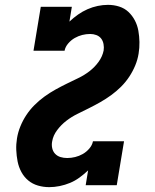

<svg xmlns="http://www.w3.org/2000/svg" viewBox="-20 -763 640 791"><path d="M183 8Q159 8 136.5 1.5Q114 -5 96.5 -19.5Q79 -34 68 -54.5Q57 -75 52.5 -98Q48 -121 47 -145Q46 -169 50 -193Q54 -218 64 -242.5Q74 -267 88.5 -289Q103 -311 122 -330Q141 -349 163 -365Q185 -381 208.5 -394Q232 -407 255.5 -418.5Q279 -430 303 -441.5Q327 -453 348.5 -469.5Q370 -486 386 -508Q402 -530 407 -555Q409 -568 406.5 -581.5Q404 -595 396.5 -604.5Q389 -614 377 -618.5Q365 -623 352 -623Q335 -623 319 -619Q303 -615 288 -606.5Q273 -598 261 -584Q249 -570 246 -554H118L148 -735H276L266 -674Q283 -690 301.5 -703Q320 -716 340.5 -725Q361 -734 382.5 -738.5Q404 -743 425 -743Q449 -743 471 -736Q493 -729 509 -714Q525 -699 535.5 -679Q546 -659 550 -636.5Q554 -614 554.5 -590Q555 -566 551 -542Q547 -517 537 -493Q527 -469 512.5 -447Q498 -425 479 -406Q460 -387 438 -371Q416 -355 393 -342Q370 -329 346 -317Q322 -305 298.5 -293.5Q275 -282 253.5 -265.5Q232 -249 215.5 -227Q199 -205 195 -181Q192 -167 195 -153Q198 -139 207 -129.5Q216 -120 229 -116Q242 -112 257 -112Q273 -112 289.5 -116Q306 -120 321 -128.5Q336 -137 348 -151Q360 -165 363 -181H491L461 0H333L343 -61Q326 -45 307.5 -31.5Q289 -18 268.5 -9.5Q248 -1 226 3.5Q204 8 183 8Z"/></svg>

Font: Iosevka Etoile Heavy
Style: Italic
Weight: 900
Italic angle: -9°
Designer: Belleve Invis
Foundry: Belleve Invis
Version: Version 22.1.2; ttfautohint (v1.8.4)